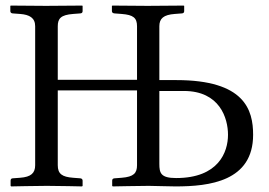

<svg xmlns="http://www.w3.org/2000/svg" viewBox="-20 -666 963 688"><path d="M551 -379V-572C551 -600 566.4 -613 606 -616L632 -618C637 -618.4 640 -621 640 -626V-645L638 -646C638 -646 545 -645 509 -645C470 -645 383 -646 383 -646L381 -645V-626C381 -621 385 -618.4 390 -618L416 -616C457.6 -612.8 471 -602 471 -572V-380H187V-572C187 -600 198.4 -612.6 242 -616L268 -618C273 -618.4 276 -621 276 -626V-645L274 -646C274 -646 181 -645 145 -645C106 -645 19 -646 19 -646L17 -645V-626C17 -621 21 -618.3 25 -618L52 -616C85.7 -613.5 106 -602 106 -572V-74C106 -46 91.6 -31.9 52 -29L25 -27C21 -26.7 18 -24 18 -19V0L20 2C20 2 113 0 148 0C188 0 274 2 274 2L276 0V-19C276 -24 272 -26.7 268 -27L242 -29C202.4 -32 187 -43 187 -74V-342H471V-74C471 -46 459.6 -32.4 416 -29L390 -27C385 -26.6 382 -24 382 -19V0L384 2C384 2 484 0 513 0C542 0 573 2 609 2C730 2 887 -16 887 -183C887 -272 857 -379 612 -379ZM551 -340H639C767 -340 797 -243 797 -183C797 -121 763 -28 611 -28C556 -28 551 -46 551 -79Z"/></svg>

Font: Libertinus Serif Display
Style: Regular
Weight: 400
Designer: Philipp H. Poll
Foundry: Khaled Hosny
Version: Version 6.1